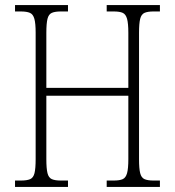

<svg xmlns="http://www.w3.org/2000/svg" viewBox="-20 -734 686 754"><path d="M39 0V-25H62Q86 -25 98.5 -30.5Q111 -36 115.5 -54Q120 -72 120 -109V-606Q120 -642 115 -660Q110 -678 97.5 -683.5Q85 -689 61 -689H39V-714H247V-689H219Q196 -689 183.5 -683.5Q171 -678 166.5 -660Q162 -642 162 -605V-389H484V-605Q484 -642 479 -660Q474 -678 462 -683.5Q450 -689 426 -689H399V-714H608V-689H583Q560 -689 547.5 -683.5Q535 -678 530.5 -660Q526 -642 526 -605V-108Q526 -72 530.5 -54Q535 -36 547.5 -30.5Q560 -25 583 -25H608V0H399V-25H426Q450 -25 462 -30.5Q474 -36 479 -54Q484 -72 484 -109V-358H162V-109Q162 -72 166.5 -54Q171 -36 183.5 -30.5Q196 -25 219 -25H247V0Z"/></svg>

Font: Noto Serif Sinhala Condensed ExtraLight
Style: Regular
Weight: 200
Width: 3
Designer: Jelle Bosma - Monotype Design Team
Foundry: Monotype Imaging Inc.
Version: Version 2.007; ttfautohint (v1.8.4.7-5d5b)